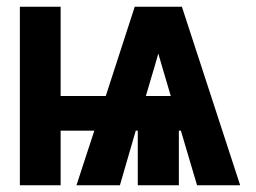

<svg xmlns="http://www.w3.org/2000/svg" viewBox="-20 -550 760 570"><path d="M39 0H160V-162H260L207 0H336L383 -162H389V0H511V-162H517L565 0H693L520 -530H380L294 -265H160V-530H39ZM413 -265 439 -353Q442 -363 444.5 -372Q447 -381 450 -391Q453 -381 455.5 -372Q458 -363 461 -353L487 -265Z"/></svg>

Font: Iosevka Sparkle
Style: Bold
Weight: 700
Designer: Belleve Invis
Foundry: Belleve Invis
Version: Version 4.5.0; ttfautohint (v1.8.3)